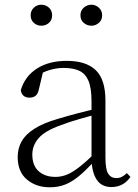

<svg xmlns="http://www.w3.org/2000/svg" viewBox="-20 -780 586 814"><path d="M191 14Q133 14 94 -19Q55 -52 55 -114Q55 -151 71.5 -180.5Q88 -210 125.5 -234Q163 -258 225 -276Q268 -289 312.5 -300.5Q357 -312 397 -321V-297Q357 -287 315.5 -275Q274 -263 237 -249Q170 -225 143.5 -194Q117 -163 117 -125Q117 -78 144 -54Q171 -30 215 -30Q240 -30 263.5 -39.5Q287 -49 316.5 -72Q346 -95 386 -134L392 -89H373Q341 -55 313 -32Q285 -9 256 2.5Q227 14 191 14ZM453 13Q411 13 390.5 -17.5Q370 -48 368 -102V-106V-350Q368 -407 355 -437.5Q342 -468 316 -480Q290 -492 250 -492Q220 -492 190 -483Q160 -474 128 -454L164 -482L145 -402Q141 -382 131 -374Q121 -366 105 -366Q74 -366 68 -397Q85 -456 136 -489Q187 -522 263 -522Q345 -522 386 -482.5Q427 -443 427 -354V-113Q427 -61 439 -43Q451 -25 473 -25Q486 -25 496 -30Q506 -35 518 -46L533 -30Q518 -8 497.5 2.5Q477 13 453 13ZM155 -671Q137 -671 123.5 -683Q110 -695 110 -715Q110 -735 123.5 -747.5Q137 -760 155 -760Q174 -760 187.5 -747.5Q201 -735 201 -715Q201 -695 187.5 -683Q174 -671 155 -671ZM368 -671Q349 -671 335 -683Q321 -695 321 -715Q321 -735 335 -747.5Q349 -760 368 -760Q385 -760 399 -747.5Q413 -735 413 -715Q413 -695 399 -683Q385 -671 368 -671Z"/></svg>

Font: Source Han Serif JP VF
Style: Regular
Weight: 250
Designer: Ryoko NISHIZUKA 西塚涼子 (kana & ideographs); Frank Grießhammer (Latin, Greek & Cyrillic); Wenlong ZHANG 张文龙 (bopomofo); San
Foundry: Adobe
Version: Version 2.001;hotconv 1.1.0;makeotfexe 2.6.0